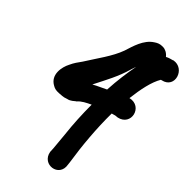

<svg xmlns="http://www.w3.org/2000/svg" viewBox="-220 -723 808 808"><g transform="rotate(45 184.5 -319.0)"><path d="M11 -331C-3 -304 -16 -248 30 -224C40 -218 50 -216 64 -217H67C78 -219 86 -216 107 -224C124 -227 135 -240 141 -244H142C155 -260 176 -270 197 -280C197 -223 200 -165 206 -113C210 -74 212 -49 213 -37L214 -17V-16C225 48 317 35 305 -31L303 -48C291 -125 282 -222 283 -313L285 -314H286C292 -316 299 -318 300 -318H301L310 -319H312C380 -333 357 -428 290 -412C297 -471 308 -525 329 -560L333 -561C399 -575 370 -667 308 -655L307 -654C296 -651 287 -649 276 -643C265 -657 250 -664 238 -664H232C219 -664 208 -659 198 -652C159 -627 146 -576 134 -539C115 -486 75 -434 42 -381C30 -364 21 -353 11 -331ZM139 -342 144 -352C165 -394 193 -444 209 -501C211 -509 214 -515 217 -525C208 -479 201 -427 198 -371C179 -361 160 -354 139 -342Z"/></g></svg>

Font: Stray Cat
Style: ExBlkCn
Weight: 1000
Version: Version 1.0